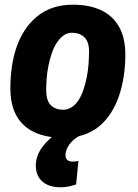

<svg xmlns="http://www.w3.org/2000/svg" viewBox="-20 -575 584 815"><path d="M252 10Q177 10 126.5 -13.5Q76 -37 50 -83.5Q24 -130 24 -201Q24 -248 30.5 -292Q37 -336 50.5 -375.5Q64 -415 85.5 -447.5Q107 -480 136.5 -504.5Q166 -529 204 -542Q242 -555 289 -555Q360 -555 409.5 -531.5Q459 -508 485.5 -461Q512 -414 512 -343Q512 -295 505 -250Q498 -205 484.5 -166Q471 -127 450 -94.5Q429 -62 400.5 -38.5Q372 -15 334.5 -2.5Q297 10 252 10ZM250 -109Q270 -110 286 -121Q302 -132 314 -151Q326 -170 334.5 -195Q343 -220 348.5 -248Q354 -276 356 -305Q358 -334 358 -360Q357 -400 337 -418Q317 -436 285 -436Q265 -436 249 -424Q233 -412 220.5 -392.5Q208 -373 199.5 -348Q191 -323 185.5 -295.5Q180 -268 178 -241Q176 -214 176 -189Q177 -146 196.5 -127.5Q216 -109 250 -109ZM231 -16 320 0Q289 17 273.5 39.5Q258 62 258 84Q258 97 266 104Q274 111 289 111Q297 111 303 110Q309 109 313 108L303 208Q288 213 271 216.5Q254 220 237 220Q203 220 179.5 208.5Q156 197 144 176.5Q132 156 132 129Q132 87 159 50Q186 13 231 -16Z"/></svg>

Font: Georama ExtraCondensed Thin
Style: Bold Italic
Weight: 700
Italic angle: -9°
Version: Version 1.001